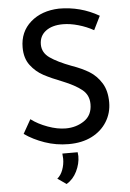

<svg xmlns="http://www.w3.org/2000/svg" viewBox="-62 -772 705 1038"><g transform="rotate(-5 290.5 -253.0)"><path d="M311.5 -640.6Q252.9 -640.6 218.3 -614.3Q183.6 -587.9 183.6 -542Q183.6 -497.1 224.1 -468.8Q264.6 -440.4 339.8 -412.1Q395.5 -392.6 434.1 -368.7Q472.7 -344.7 498.5 -303.2Q524.4 -261.7 524.4 -198.2Q524.4 -140.6 495.1 -93.3Q465.8 -45.9 412.6 -19Q359.4 7.8 287.1 7.8Q219.7 7.8 157.7 -13.7Q95.7 -35.2 48.8 -68.4L91.8 -144.5Q128.9 -116.2 181.2 -97.2Q233.4 -78.1 278.3 -78.1Q335.9 -78.1 379.4 -107.9Q422.9 -137.7 422.9 -197.3Q422.9 -247.1 386.2 -276.4Q349.6 -305.7 284.2 -332Q223.6 -355.5 182.6 -377.4Q141.6 -399.4 112.8 -437.5Q84 -475.6 84 -534.2Q84 -619.1 143.6 -671.4Q203.1 -723.6 297.9 -726.6Q415 -726.6 514.6 -668.9L477.5 -593.8Q439.5 -615.2 395 -627.9Q350.6 -640.6 311.5 -640.6ZM209 188.5Q228.5 172.9 239.3 144Q250 115.2 250 84Q250 74.2 248 55.7H331.1Q333 69.3 333 77.1Q333 118.2 313 159.2Q293 200.2 256.8 221.7Z"/></g></svg>

Font: Josefin Sans CFJ
Style: Regular
Weight: 400
Designer: Santiago Orozco
Foundry: Typemade
Version: Version 2.000